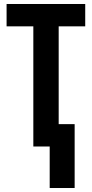

<svg xmlns="http://www.w3.org/2000/svg" viewBox="-20 -734 461 962"><path d="M354 208V-112H274V-602H407V-714H13V-602H147V0H229V208Z"/></svg>

Font: Noto Sans UI Condensed
Style: Bold
Weight: 700
Width: 3
Designer: Monotype Design Team
Foundry: Monotype Imaging Inc.
Version: 1.001